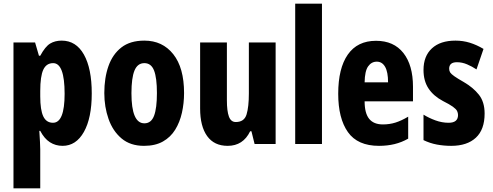

<svg xmlns="http://www.w3.org/2000/svg" viewBox="-20 -780 2671 1040"><path d="M314 -560Q392 -560 434.5 -484.5Q477 -409 477 -274Q477 -141 434.5 -65.5Q392 10 319 10Q281 10 250.5 -9.5Q220 -29 198 -71H193Q195 -37 196.5 -12.5Q198 12 198 28V240H53V-550H170L191 -478H198Q225 -528 251.5 -544Q278 -560 314 -560ZM268 -438Q231 -438 214.5 -402.5Q198 -367 198 -287V-258Q198 -184 214.5 -149.5Q231 -115 267 -115Q330 -115 330 -272Q330 -438 268 -438Z M977 -276Q977 -221 965.5 -169.5Q954 -118 929 -77.5Q904 -37 862.5 -13.5Q821 10 760 10Q686 10 638.5 -30Q591 -70 568 -135.5Q545 -201 545 -276Q545 -358 567.5 -422Q590 -486 637.5 -523Q685 -560 762 -560Q860 -560 918.5 -486.5Q977 -413 977 -276ZM692 -275Q692 -112 762 -112Q799 -112 814.5 -153Q830 -194 830 -276Q830 -358 814.5 -398Q799 -438 762 -438Q725 -438 708.5 -398Q692 -358 692 -275Z M1473 -550V0H1359L1342 -69H1335Q1297 10 1213 10Q1140 10 1102 -43Q1064 -96 1064 -192V-550H1209V-237Q1209 -178 1220 -148.5Q1231 -119 1257 -119Q1303 -119 1315.5 -160Q1328 -201 1328 -274V-550Z M1724 0H1579V-760H1724Z M2017 -559Q2113 -559 2165 -493Q2217 -427 2217 -310V-231H1955Q1955 -167 1979.5 -136.5Q2004 -106 2054 -106Q2090 -106 2122 -116Q2154 -126 2191 -148V-29Q2156 -9 2117 0.5Q2078 10 2033 10Q1917 10 1864.5 -64.5Q1812 -139 1812 -272Q1812 -410 1864 -484.5Q1916 -559 2017 -559ZM2021 -446Q1992 -446 1974 -420.5Q1956 -395 1955 -334H2082Q2082 -390 2066 -418Q2050 -446 2021 -446Z M2605 -165Q2605 -78 2557.5 -34Q2510 10 2424 10Q2384 10 2346.5 3Q2309 -4 2274 -21V-159Q2303 -141 2338.5 -128Q2374 -115 2410 -115Q2461 -115 2461 -157Q2461 -168 2456 -178.5Q2451 -189 2433 -202Q2415 -215 2379 -233Q2328 -260 2301 -301Q2274 -342 2274 -401Q2274 -476 2319.5 -518Q2365 -560 2447 -560Q2488 -560 2525 -548.5Q2562 -537 2599 -515L2561 -404Q2537 -420 2510 -431.5Q2483 -443 2455 -443Q2413 -443 2413 -408Q2413 -396 2418.5 -387.5Q2424 -379 2441 -367Q2458 -355 2493 -335Q2543 -306 2574 -267Q2605 -228 2605 -165Z"/></svg>

Font: Noto Sans Hebrew ExtraCondensed ExtraBold
Style: Regular
Weight: 800
Width: 2
Designer: Monotype Design Team
Foundry: Monotype Imaging Inc.
Version: Version 2.004; ttfautohint (v1.8.4.7-5d5b)